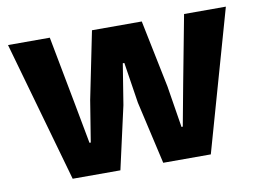

<svg xmlns="http://www.w3.org/2000/svg" viewBox="-64 -640 988 733"><g transform="rotate(-10 430.0 -273.0)"><path d="M162 0 7.5 -545.5H169.5L219 -284.5L249 -124H254L280 -284.5L333 -545.5H526L579.5 -284.5L605.5 -122.5L610.5 -123L640.5 -284.5L690 -545.5H852L697.5 0H513L457.5 -243L433 -401H427L401.5 -243L347 0Z"/></g></svg>

Font: Spline Sans
Style: Bold
Weight: 700
Designer: Eben Sorkin, Mirko Velimirovic
Foundry: Sorkin Type
Version: Version 1.000; ttfautohint (v1.8.3)